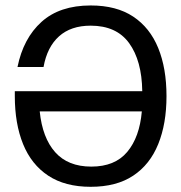

<svg xmlns="http://www.w3.org/2000/svg" viewBox="-20 -682 673 713"><path d="M316.7 11.7Q221.7 11.7 159.2 -29.6Q96.7 -70.8 65.8 -146.7Q35 -222.5 35 -325V-343.3H508.3Q506.7 -456.7 459.6 -521.7Q412.5 -586.7 316.7 -586.7Q243.3 -586.7 199.2 -547.1Q155 -507.5 141.7 -433.3H45Q66.7 -540 134.2 -600.8Q201.7 -661.7 316.7 -661.7Q412.5 -661.7 474.6 -620.4Q536.7 -579.2 567.5 -503.8Q598.3 -428.3 598.3 -325Q598.3 -222.5 567.5 -146.7Q536.7 -70.8 474.6 -29.6Q412.5 11.7 316.7 11.7ZM319.2 -63.3Q406.7 -63.3 452.5 -117.9Q498.3 -172.5 506.7 -268.3H127.5Q137.5 -170 185 -116.7Q232.5 -63.3 319.2 -63.3Z"/></svg>

Font: Familjen Grotesk GF
Style: Regular
Weight: 400
Designer: Anders Wikstroem, Jonas Baeckman, Matilda Gysing, Kristian Moeller
Foundry: Familjen STHLM AB
Version: Version 2.000; Beta; Release 4; Build 6